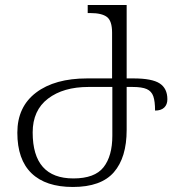

<svg xmlns="http://www.w3.org/2000/svg" viewBox="-20 -734 707 764"><path d="M49 -206Q49 -309 123.5 -365.5Q198 -422 327 -422H426V-604Q426 -651 405.5 -666.5Q385 -682 340 -682H329V-714H484V-422H511Q585 -422 615.5 -402Q646 -382 646 -339Q646 -318 633.5 -306Q621 -294 597 -294Q597 -331 590 -351Q583 -371 564 -379.5Q545 -388 507 -388H484V-217Q484 -107 433 -48.5Q382 10 270 10Q162 10 105.5 -44.5Q49 -99 49 -206ZM427 -194V-388H332Q232 -388 171 -341.5Q110 -295 110 -207Q110 -24 272 -24Q357 -24 392 -68.5Q427 -113 427 -194Z"/></svg>

Font: Noto Serif Georgian Light
Style: Regular
Weight: 300
Designer: Monotype Design team
Foundry: Monotype Imaging Inc.
Version: Version 1.000